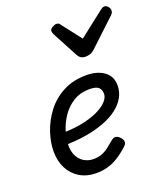

<svg xmlns="http://www.w3.org/2000/svg" viewBox="-155 -955 938 1081"><g transform="rotate(-20 314.0 -414.5)"><path d="M238 19Q179 19 137 -6.5Q95 -32 72.5 -76Q50 -120 50 -178Q50 -232 70 -291.5Q90 -351 129.5 -403Q169 -455 229 -487Q289 -519 370 -519Q412 -519 445 -506Q478 -493 497 -468Q516 -443 516 -405Q516 -367 497.5 -334Q479 -301 444.5 -274.5Q410 -248 360 -229Q310 -210 246 -199.5Q182 -189 106 -189L129 -259Q185 -259 231.5 -266.5Q278 -274 314.5 -287Q351 -300 376.5 -316.5Q402 -333 415 -351Q428 -369 428 -386Q428 -412 413 -425.5Q398 -439 360 -439Q303 -439 261.5 -413Q220 -387 193 -346.5Q166 -306 153 -262Q140 -218 140 -181Q140 -143 154.5 -116Q169 -89 193.5 -75Q218 -61 248 -61Q276 -61 298 -69.5Q320 -78 339.5 -93Q359 -108 379 -125Q393 -137 405.5 -135.5Q418 -134 429 -123Q443 -110 445 -96Q447 -82 434 -70Q402 -40 370.5 -20Q339 0 306.5 9.5Q274 19 238 19ZM597 -848Q609 -848 618.5 -837Q628 -826 628 -814Q628 -804 624.5 -798.5Q621 -793 617 -789L458 -640Q444 -627 430.5 -622.5Q417 -618 400 -618Q387 -618 376 -624.5Q365 -631 358 -644L277 -796Q273 -804 271.5 -809.5Q270 -815 270 -819Q270 -831 285 -839.5Q300 -848 309 -848Q320 -848 325.5 -843Q331 -838 335 -831L422 -719L568 -833Q575 -838 581.5 -843Q588 -848 597 -848Z"/></g></svg>

Font: Playwrite RO
Style: Regular
Weight: 400
Designer: Veronika Burian, José Scaglione
Foundry: TypeTogether
Version: Version 1.002